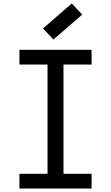

<svg xmlns="http://www.w3.org/2000/svg" viewBox="-20 -1087 640 1107"><path d="M254 0V-800H346V0ZM92 0V-85H508V0ZM92 -715V-800H508V-715ZM288 -859 228 -923 394 -1067 454 -1003Z"/></svg>

Font: Victor Mono SemiBold
Style: Regular
Weight: 600
Monospace: yes
Designer: Rune Bjørnerås
Version: Version 1.561;gftools[0.9.30]